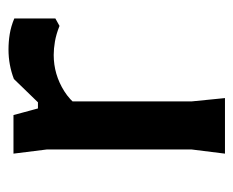

<svg xmlns="http://www.w3.org/2000/svg" viewBox="-70 -492 562 463"><g transform="rotate(-90 211.5 -261.0)"><path d="M72 0 82 -80V-430L72 -510H165L181 -451H198V-80L206 0ZM158 -306V-412L252 -509Q286 -522 323 -522Q342 -522 360.5 -519Q379 -516 398 -508V-409L380 -399Q360 -407 342.5 -410Q325 -413 310 -413Q263 -413 222.5 -387.5Q182 -362 158 -306Z"/></g></svg>

Font: AR One Sans SemiBold
Style: Regular
Weight: 600
Designer: Niteesh Yadav
Foundry: Niteesh Yadav
Version: Version 1.001;gftools[0.9.33]